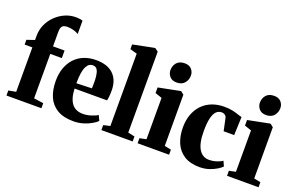

<svg xmlns="http://www.w3.org/2000/svg" viewBox="-100 -1235 2539 1647"><g transform="rotate(20 1170.0 -412.0)"><path d="M27.5 0V-46L95 -58.5V-464H24.5V-507.5L95 -531.5V-569.5Q95 -625 116.8 -673Q138.5 -721 176 -757.5Q213.5 -794 260.2 -814.5Q307 -835 356 -835Q382.5 -835 398.8 -832Q415 -829 421 -826V-704.5Q404.5 -716.5 375.5 -724.5Q346.5 -732.5 318 -732.5Q297.5 -732.5 284.2 -726.2Q271 -720 264.8 -705.5Q258.5 -691 258.5 -666.5V-533H364V-464H258.5V-58.5L346.5 -46V0Z M642 11.5Q550 11.5 492.5 -23Q435 -57.5 408.2 -119.2Q381.5 -181 381.5 -263Q381.5 -330 400.8 -383Q420 -436 455 -473Q490 -510 539 -529.5Q588 -549 647.5 -549Q750 -549 804.5 -498.2Q859 -447.5 861 -354.5Q861 -320 858.8 -295.5Q856.5 -271 852.5 -256H556Q558 -208.5 568.2 -174.5Q578.5 -140.5 596 -118.8Q613.5 -97 638.8 -86.5Q664 -76 696.5 -76Q731 -76 769 -87.5Q807 -99 828.5 -114L850.5 -67.5Q836 -51.5 804.2 -33Q772.5 -14.5 730.2 -1.5Q688 11.5 642 11.5ZM555 -304 695 -308.5Q695.5 -322 695.8 -334.2Q696 -346.5 696.5 -360Q696.5 -426 683.8 -461.8Q671 -497.5 635 -497.5Q618.5 -497.5 604.2 -488.2Q590 -479 578.8 -457.5Q567.5 -436 561.2 -398.5Q555 -361 555 -304Z M954.5 -59V-719.5L890.5 -737.5V-780.5L1080.5 -818.5H1089.5L1118 -797V-58.5L1179.5 -45.5V0H894V-45.5Z M1224.5 0V-46L1284.5 -58.5V-436L1222 -457.5V-508.5L1416 -547H1424L1451 -525.5L1451.5 -58.5L1512 -46V0ZM1359 -604Q1317.5 -604 1296 -629.2Q1274.5 -654.5 1274.5 -686.5Q1274.5 -727 1299 -755Q1323.5 -783 1370.5 -783H1371.5Q1413 -783 1434.5 -758.5Q1456 -734 1456 -701.5Q1456 -662 1431.5 -633Q1407 -604 1360 -604Z M1792.5 11Q1706.5 11 1651.2 -24Q1596 -59 1569.5 -120.5Q1543 -182 1543 -261Q1543 -327 1562.5 -380.2Q1582 -433.5 1618.2 -471.2Q1654.5 -509 1705 -529Q1755.5 -549 1817 -549Q1864 -549 1895.2 -541.8Q1926.5 -534.5 1948 -526.8Q1969.5 -519 1985.5 -516.5L1979 -349H1883L1859 -461.5Q1856.5 -473.5 1849.2 -481.2Q1842 -489 1832 -492.5Q1822 -496 1812 -496Q1785 -496 1764.8 -476.8Q1744.5 -457.5 1733.2 -412.5Q1722 -367.5 1722 -290.5Q1722 -234.5 1730.8 -193.8Q1739.5 -153 1756.2 -126.8Q1773 -100.5 1796.2 -88Q1819.5 -75.5 1847.5 -75.5Q1870.5 -75.5 1892.8 -80.2Q1915 -85 1934.5 -93Q1954 -101 1968 -111L1988.5 -65.5Q1976 -51.5 1947 -33.5Q1918 -15.5 1878.2 -2.2Q1838.5 11 1792.5 11Z M2041 0V-46L2101 -58.5V-436L2038.5 -457.5V-508.5L2232.5 -547H2240.5L2267.5 -525.5L2268 -58.5L2328.5 -46V0ZM2175.5 -604Q2134 -604 2112.5 -629.2Q2091 -654.5 2091 -686.5Q2091 -727 2115.5 -755Q2140 -783 2187 -783H2188Q2229.5 -783 2251 -758.5Q2272.5 -734 2272.5 -701.5Q2272.5 -662 2248 -633Q2223.5 -604 2176.5 -604Z"/></g></svg>

Font: Merriweather 72pt Black
Style: Regular
Weight: 900
Version: Version 2.100